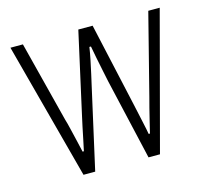

<svg xmlns="http://www.w3.org/2000/svg" viewBox="-82 -620 769 713"><g transform="rotate(-15 302.0 -263.0)"><path d="M155 0 15 -526H63L142 -216Q147 -200 152.5 -176Q158 -152 164 -127.5Q170 -103 174 -84H179Q183 -102 188 -126.5Q193 -151 198 -175Q203 -199 207 -216L276 -526H331L400 -216Q404 -199 409 -175Q414 -151 419.5 -126.5Q425 -102 428 -84H433Q438 -103 443.5 -127.5Q449 -152 455.5 -176Q462 -200 466 -216L545 -526H589L449 0H405L333 -313Q330 -329 324.5 -354Q319 -379 314 -405.5Q309 -432 305 -453H299Q296 -432 290.5 -405.5Q285 -379 279.5 -354Q274 -329 270 -312L200 0Z"/></g></svg>

Font: Archivo SemiCondensed Thin
Style: Regular
Weight: 250
Width: 4
Designer: Hector Gatti
Foundry: Omnibus-Type
Version: Version 2.001